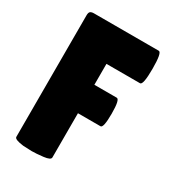

<svg xmlns="http://www.w3.org/2000/svg" viewBox="-173 -798 818 906"><g transform="rotate(30 236.0 -345.0)"><path d="M424 -700Q441 -700 441 -611.5Q441 -523 424 -523H241V-409H363Q380 -409 380 -331.5Q380 -254 364 -254H241V-13Q241 1 203.5 5.5Q166 10 141 10L94 8Q45 2 45 -12V-674Q45 -690 51.5 -695Q58 -700 71 -700Z"/></g></svg>

Font: Lilita One
Style: Regular
Weight: 400
Designer: Juan Montoreano
Foundry: Juan Montoreano
Version: Version 1.002